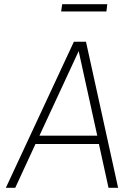

<svg xmlns="http://www.w3.org/2000/svg" viewBox="-20 -900 633 920"><path d="M278 -880H494L490 -845H273ZM8 0 334 -700H392L546 0H500L454 -210H150L53 0ZM169 -250H446L357 -655Z"/></svg>

Font: Haskoy ExtraLight
Style: Italic
Weight: 200
Designer: Ertekin Erdin
Foundry: Ertekin Erdin
Version: Version 2.000; ttfautohint (v1.8.4.7-5d5b)